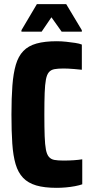

<svg xmlns="http://www.w3.org/2000/svg" viewBox="-20 -894 442 922"><path d="M252 8Q193 8 154 -3.5Q115 -15 91 -40Q67 -65 55 -105.5Q43 -146 39 -205Q35 -264 35 -344Q35 -424 39.5 -483Q44 -542 56 -583Q68 -624 92 -649Q116 -674 155.5 -685Q195 -696 252 -696Q275 -696 298 -693.5Q321 -691 341 -688Q361 -685 373 -680V-559Q353 -561 336.5 -562.5Q320 -564 307 -564.5Q294 -565 284 -565Q259 -565 242 -562Q225 -559 215 -547.5Q205 -536 200.5 -512Q196 -488 194.5 -447.5Q193 -407 193 -344Q193 -281 194.5 -240Q196 -199 200.5 -175.5Q205 -152 215 -140.5Q225 -129 241.5 -126Q258 -123 284 -123Q311 -123 333.5 -124.5Q356 -126 375 -129V-9Q361 -4 340 0Q319 4 296 6Q273 8 252 8ZM83 -742V-749L157 -874H298L373 -749V-742H276L227 -811L180 -742Z"/></svg>

Font: Saira Condensed ExtraBold
Style: Regular
Weight: 800
Width: 3
Designer: Hector Gatti with collaboration of the Omnibus-Type team
Foundry: Omnibus-Type
Version: Version 1.101